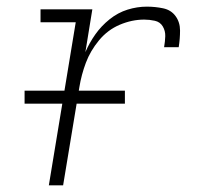

<svg xmlns="http://www.w3.org/2000/svg" viewBox="-20 -558 616 578"><path d="M127 0H170L219 -296Q225 -333 238.5 -369Q252 -405 278 -436.5Q304 -468 340.5 -483.5Q377 -499 414 -499Q430 -499 446 -495.5Q462 -492 470 -478.5Q478 -465 477.5 -449Q477 -433 474 -416H518Q522 -441 522 -466Q522 -491 508.5 -509.5Q495 -528 471 -533Q447 -538 422 -538Q393 -538 364 -529Q335 -520 310 -500Q285 -480 267 -454.5Q249 -429 237 -401L258 -530H102V-491H208ZM54 -246H356V-285H54Z"/></svg>

Font: Iosevka Sparkle Extralight
Style: Italic
Weight: 200
Italic angle: -9°
Designer: Belleve Invis
Foundry: Belleve Invis
Version: Version 4.5.0; ttfautohint (v1.8.3)